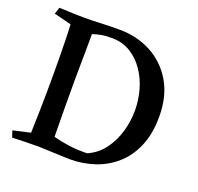

<svg xmlns="http://www.w3.org/2000/svg" viewBox="-118 -787 944 917"><g transform="rotate(20 354.5 -328.5)"><path d="M164 -656Q202 -656 243 -658Q284 -660 340 -660Q427 -660 499.5 -622Q572 -584 615.5 -511Q659 -438 659 -334Q659 -246 631.5 -182Q604 -118 557 -77Q510 -36 451 -16.5Q392 3 329 3Q317 3 293 2Q269 1 242.5 0Q216 -1 194.5 -2Q173 -3 165 -3Q132 -3 98 -2Q64 -1 33 0L22 -33L110 -53Q112 -114 113 -163Q114 -212 114.5 -256.5Q115 -301 115 -347Q115 -389 114.5 -436Q114 -483 113 -527Q112 -571 110 -604L22 -626L33 -660Q63 -659 83.5 -658Q104 -657 122.5 -656.5Q141 -656 164 -656ZM220 -347Q220 -280 220.5 -207.5Q221 -135 222 -73Q262 -62 303.5 -56.5Q345 -51 395 -52Q445 -74 477 -117Q509 -160 524.5 -213.5Q540 -267 540 -322Q540 -374 526 -424.5Q512 -475 483.5 -517Q455 -559 413.5 -584.5Q372 -610 318 -610Q285 -610 266.5 -606.5Q248 -603 222 -595Q222 -539 221.5 -497.5Q221 -456 220.5 -420.5Q220 -385 220 -347Z"/></g></svg>

Font: Ruwudu Medium
Style: Regular
Weight: 500
Designer: Becca Hirsbrunner Spalinger
Foundry: SIL International
Version: Version 3.000